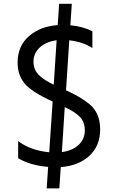

<svg xmlns="http://www.w3.org/2000/svg" viewBox="-20 -872 627 1038"><path d="M75.2 -533.2Q75.2 -623 136.2 -676.3Q197.3 -729.5 292 -736.3L299.8 -851.6H368.2L360.4 -735.4Q429.7 -728.5 479.5 -703.1V-612.3Q431.6 -644.5 354.5 -654.3L336.9 -383.8Q412.1 -350.6 461.9 -310.5Q521.5 -262.7 521.5 -172.9Q521.5 -83 462.9 -29.3Q404.3 24.4 308.6 31.2L300.8 146.5H232.4L240.2 30.3Q144.5 22.5 78.1 -16.6V-109.4Q144.5 -58.6 246.1 -48.8L264.6 -323.2Q150.4 -375 112.8 -420.9Q75.2 -466.8 75.2 -533.2ZM270.5 -414.1 286.1 -654.3Q228.5 -646.5 194.8 -615.2Q161.1 -584 161.1 -539.6Q161.1 -495.1 189 -467.3Q216.8 -439.5 270.5 -414.1ZM314.5 -49.8Q372.1 -57.6 405.3 -88.9Q438.5 -120.1 438.5 -167Q438.5 -213.9 410.6 -241.2Q382.8 -268.6 330.1 -293Z"/></svg>

Font: GenEi M Gothic v2 Regular
Style: Regular
Weight: 400
Version: Version 2.0